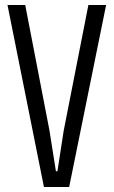

<svg xmlns="http://www.w3.org/2000/svg" viewBox="-20 -749 455 769"><path d="M10 -729H81L178 -227L204 -63H210L235 -225L334 -729H405L257 0H156Z"/></svg>

Font: Mona Sans Condensed
Style: Regular
Weight: 400
Width: 3
Designer: Deni Anggara
Foundry: GitHub
Version: Version 2.000